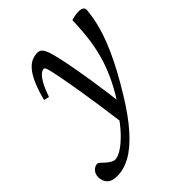

<svg xmlns="http://www.w3.org/2000/svg" viewBox="-253 -584 959 959"><g transform="rotate(-45 226.0 -105.0)"><path d="M56.5 -267 28.5 -273.5Q43.5 -331.5 60.2 -369Q77 -406.5 95 -427.2Q113 -448 132.2 -456.2Q151.5 -464.5 171 -464.5Q183 -464.5 191.2 -459Q199.5 -453.5 206.8 -439.5Q214 -425.5 221 -399Q228.5 -373 239.2 -318.8Q250 -264.5 263.8 -177.5Q277.5 -90.5 293 34L225 84Q214 1.5 204.8 -61.8Q195.5 -125 187.8 -171.5Q180 -218 174 -252Q168 -286 163 -310.5Q156.5 -343.5 152.2 -359.5Q148 -375.5 144.8 -380.2Q141.5 -385 136 -385Q126.5 -385 113.5 -373.8Q100.5 -362.5 86 -336.8Q71.5 -311 56.5 -267ZM246 31 267 10.5Q303 -43 329 -94.5Q355 -146 372.8 -200.5Q390.5 -255 399.5 -317.2Q408.5 -379.5 410.5 -455.5Q428 -461 440.8 -462.8Q453.5 -464.5 466.5 -464.5Q482 -464 490.2 -458Q498.5 -452 497.5 -439Q494.5 -404.5 486.8 -368.2Q479 -332 465.8 -292.8Q452.5 -253.5 433 -210Q413.5 -166.5 387 -117.2Q360.5 -68 326 -11.5Q268.5 82.5 216 141Q163.5 199.5 114.8 226.8Q66 254 19 254Q-19.5 254 -36.2 236Q-53 218 -53 191Q-53 168 -39.2 153.5Q-25.5 139 -8 139Q-4 139 2.8 144.5Q9.5 150 23 163Q36.5 175.5 48.2 182Q60 188.5 69.5 188.5Q89 188.5 117.8 170Q146.5 151.5 180 116.2Q213.5 81 246 31Z"/></g></svg>

Font: Newsreader 14pt
Style: Italic
Weight: 400
Italic angle: -17°
Designer: Hugues Gentile
Foundry: Production Type
Version: Version 1.003